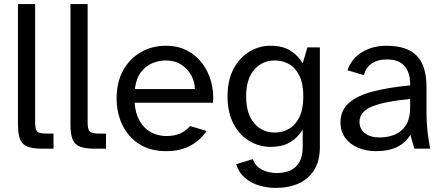

<svg xmlns="http://www.w3.org/2000/svg" viewBox="-20 -728 2181 940"><path d="M187 0Q141 0 115 -10Q89 -20 78.5 -45.5Q68 -71 68 -118V-708H152V-128Q152 -96 161.5 -85Q171 -74 208 -74H242V0Z M444 0Q398 0 372 -10Q346 -20 335.5 -45.5Q325 -71 325 -118V-708H409V-128Q409 -96 418.5 -85Q428 -74 465 -74H499V0Z M794 12Q716 12 662 -22.5Q608 -57 579.5 -115.5Q551 -174 551 -247Q551 -326 583 -383.5Q615 -441 669.5 -472.5Q724 -504 792 -504Q851 -504 896 -480.5Q941 -457 970.5 -417.5Q1000 -378 1013.5 -328Q1027 -278 1023 -225H639Q643 -176 659.5 -144Q676 -112 699 -94Q722 -76 747.5 -69Q773 -62 794 -62Q836 -62 864.5 -75.5Q893 -89 910 -111L991 -87Q964 -44 914 -16Q864 12 794 12ZM640 -292H934Q934 -327 916.5 -359Q899 -391 867.5 -411.5Q836 -432 792 -432Q759 -432 726.5 -419Q694 -406 670.5 -375.5Q647 -345 640 -292Z M1330 192Q1290 192 1250 180.5Q1210 169 1179.5 143Q1149 117 1136 76L1218 51Q1229 84 1260.5 101.5Q1292 119 1336 119Q1373 119 1401 106.5Q1429 94 1445.5 66Q1462 38 1462 -9V-94Q1439 -55 1401 -32Q1363 -9 1304 -9Q1249 -9 1201 -37.5Q1153 -66 1123.5 -121.5Q1094 -177 1094 -256Q1094 -336 1123.5 -391Q1153 -446 1201 -475Q1249 -504 1304 -504Q1363 -504 1401 -480.5Q1439 -457 1462 -418L1485 -496H1546V-8Q1546 58 1519 102.5Q1492 147 1443.5 169.5Q1395 192 1330 192ZM1325 -79Q1363 -79 1394.5 -97Q1426 -115 1445.5 -154Q1465 -193 1465 -256Q1465 -319 1445.5 -358Q1426 -397 1394.5 -414.5Q1363 -432 1325 -432Q1264 -432 1224.5 -386.5Q1185 -341 1185 -256Q1185 -171 1224.5 -125Q1264 -79 1325 -79Z M1820 12Q1773 12 1733.5 -4.5Q1694 -21 1670.5 -52.5Q1647 -84 1647 -129Q1647 -188 1688 -224Q1729 -260 1805.5 -280Q1882 -300 1988 -310V-319Q1988 -372 1960.5 -404.5Q1933 -437 1874 -437Q1828 -437 1799 -416.5Q1770 -396 1762 -360L1681 -384Q1701 -441 1752.5 -472.5Q1804 -504 1871 -504Q1974 -504 2021 -454.5Q2068 -405 2068 -303V-187Q2068 -146 2070.5 -112.5Q2073 -79 2077.5 -51.5Q2082 -24 2086 0H2009L1989 -68Q1968 -31 1926.5 -9.5Q1885 12 1820 12ZM1839 -55Q1879 -55 1913 -69Q1947 -83 1967.5 -115.5Q1988 -148 1988 -204V-243Q1870 -233 1805 -208Q1740 -183 1740 -131Q1740 -97 1766.5 -76Q1793 -55 1839 -55Z"/></svg>

Font: Atkinson Hyperlegible Next
Style: Regular
Weight: 400
Designer: Elliott Scott, Megan Eiswerth, Linus Boman, Theodore Petrosky, Letters from Sweden
Foundry: Applied Design Works, Letters from Sweden
Version: Version 2.001